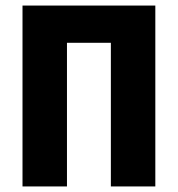

<svg xmlns="http://www.w3.org/2000/svg" viewBox="-20 -671 640 691"><path d="M61 0V-651H539V0H379V-517H221V0Z"/></svg>

Font: Source Code Pro ExtraBold
Style: Regular
Weight: 800
Monospace: yes
Designer: Paul D. Hunt, Teo Tuominen
Foundry: Adobe Systems Incorporated
Version: Version 1.018;hotconv 1.0.116;makeotfexe 2.5.65601